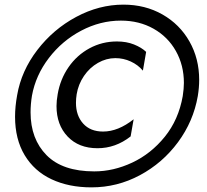

<svg xmlns="http://www.w3.org/2000/svg" viewBox="-20 -773 894 829"><path d="M45 -269Q45 -172 86.5 -103Q128 -34 202.5 1Q277 36 375 36Q486 36 584 -16.5Q682 -69 748.5 -159Q815 -249 834 -358Q840 -394 840 -428Q840 -520 798 -594Q756 -668 681.5 -710.5Q607 -753 513 -753Q408 -753 309 -700Q210 -647 141 -557Q72 -467 54 -362Q45 -313 45 -269ZM387 -33Q250 -33 181 -103Q112 -173 112 -288Q112 -323 118 -360Q134 -448 191 -522.5Q248 -597 330.5 -640.5Q413 -684 502 -684Q581 -684 643 -649Q705 -614 739.5 -552.5Q774 -491 774 -415Q774 -391 769 -358Q751 -256 691.5 -182.5Q632 -109 551 -71Q470 -33 387 -33ZM425 -205Q370 -205 339 -239.5Q308 -274 308 -329Q308 -347 311 -366Q318 -409 342.5 -445Q367 -481 403 -501.5Q439 -522 478 -522Q513 -522 544.5 -507.5Q576 -493 597 -468L611 -549Q591 -568 558.5 -581Q526 -594 485 -594Q421 -594 366.5 -564.5Q312 -535 276 -483Q240 -431 229 -366Q224 -338 224 -315Q224 -234 272 -183.5Q320 -133 401 -133Q479 -133 544 -184L557 -258Q490 -205 425 -205Z"/></svg>

Font: Geom Light
Style: Italic
Weight: 300
Italic angle: -10°
Version: Version 1.102